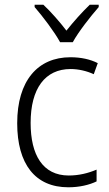

<svg xmlns="http://www.w3.org/2000/svg" viewBox="-20 -785 462 815"><path d="M235 -606H289C313 -650 364 -715 399 -755V-765H361C326 -731 293 -694 262 -655C233 -693 196 -735 164 -765H127V-755C161 -716 211 -650 235 -606ZM270 10C317 10 359 0 390 -15V-65C355 -50 315 -40 272 -40C161 -40 110 -128 110 -263C110 -409 171 -492 280 -492C312 -492 348 -484 378 -470L395 -517C364 -533 324 -542 279 -542C140 -542 53 -442 53 -262C53 -89 129 10 270 10Z"/></svg>

Font: Noto Sans Telugu SemiCondensed Light
Style: Regular
Weight: 300
Width: 4
Designer: Jelle Bosma - Monotype Design Team
Foundry: Monotype Imaging Inc.
Version: Version 2.005